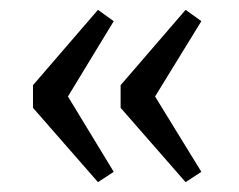

<svg xmlns="http://www.w3.org/2000/svg" viewBox="-20 -517 486 390"><path d="M357 -147 225 -298V-344L357 -497L389 -474L295 -321L389 -168ZM179 -147 47 -298V-344L179 -497L211 -474L118 -321L211 -168Z"/></svg>

Font: Fauna One
Style: Regular
Weight: 400
Designer: Eduardo Rodriguez Tunni
Foundry: Eduardo Rodriguez Tunni
Version: Version 2.001; ttfautohint (v1.8.4.7-5d5b);gftools[0.9.23]